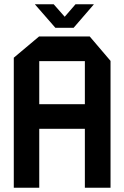

<svg xmlns="http://www.w3.org/2000/svg" viewBox="-20 -885 586 905"><path d="M45 0V-613L164 -713H403L501 -598V0H380V-278H165V0ZM165 -597V-394H380V-597ZM241 -754 145 -864V-865H233L285 -806L336 -865H422V-864L327 -754Z"/></svg>

Font: Foldit Thin Medium
Style: Regular
Weight: 500
Version: Version 1.003